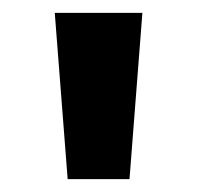

<svg xmlns="http://www.w3.org/2000/svg" viewBox="-20 -734 306 298"><path d="M201 -714 181 -456H85L65 -714Z"/></svg>

Font: Noto Sans Tangsa
Style: Regular
Weight: 400
Designer: David Williams
Foundry: Google LLC
Version: Version 1.504